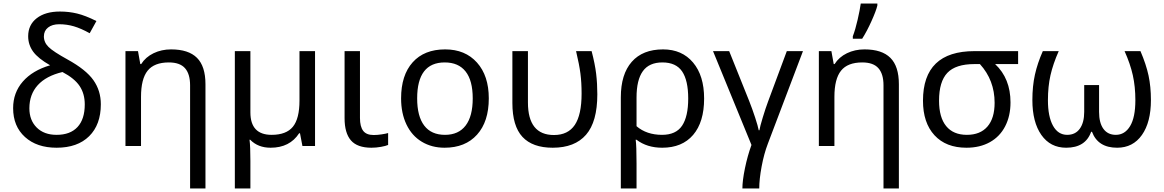

<svg xmlns="http://www.w3.org/2000/svg" viewBox="-20 -825 6580 1085"><path d="M263.2 -456.1Q195.3 -494.6 167.2 -533.4Q139.2 -572.3 139.2 -620.1Q139.2 -684.6 187.7 -722.2Q236.3 -759.8 318.8 -759.8Q369.6 -759.8 416 -748.5Q462.4 -737.3 524.9 -706.1L486.8 -637.2Q437.5 -664.6 397.5 -676.3Q357.4 -688 314.9 -688Q274.9 -688 251.5 -669.4Q228 -650.9 228 -619.1Q228 -585.4 254.6 -559.3Q281.2 -533.2 361.8 -488.8Q465.8 -431.6 507.8 -372.1Q549.8 -312.5 549.8 -235.8Q549.8 -120.6 483.9 -55.4Q418 9.8 299.8 9.8Q188 9.8 121.1 -50.8Q54.2 -111.3 54.2 -213.9Q54.2 -301.3 108.9 -364Q163.6 -426.8 263.2 -456.1ZM459 -234.9Q459 -295.4 429.9 -338.9Q400.9 -382.3 333 -418Q240.7 -396 193.4 -343.8Q146 -291.5 146 -212.9Q146 -145.5 187.5 -104.2Q229 -63 299.8 -63Q377 -63 418 -107.2Q459 -151.4 459 -234.9Z M1054.2 240.2V-342.8Q1054.2 -407.2 1025.4 -439.7Q996.6 -472.2 934.1 -472.2Q851.6 -472.2 814.2 -425.5Q776.9 -378.9 776.9 -277.8V0H689V-536.1H759.8L772.9 -462.9H777.8Q802.7 -502.4 847.7 -524.2Q892.6 -545.9 946.8 -545.9Q1045.4 -545.9 1093.3 -498Q1141.1 -450.2 1141.1 -349.1V240.2Z M1395 -189.9Q1395 -63 1515.1 -63Q1597.7 -63 1635 -108.6Q1672.4 -154.3 1672.4 -256.8V-536.1H1760.3V0H1689L1675.3 -71.8H1670.4Q1617.2 9.8 1509.3 9.8Q1438 9.8 1394 -35.2H1390.1Q1395 1 1395 84V240.2H1307.1V-536.1H1395Z M2014.2 -536.1V-158.2Q2014.2 -109.9 2032.2 -85.9Q2050.3 -62 2091.3 -62Q2112.8 -62 2136.7 -65.7Q2160.6 -69.3 2173.3 -73.2V-5.9Q2160.2 0 2132.8 4.9Q2105.5 9.8 2079.1 9.8Q1999 9.8 1963.1 -31.7Q1927.2 -73.2 1927.2 -157.2V-536.1Z M2742.2 -269Q2742.2 -137.7 2675.8 -64Q2609.4 9.8 2492.2 9.8Q2419.4 9.8 2363.3 -24.2Q2307.1 -58.1 2276.9 -121.6Q2246.6 -185.1 2246.6 -269Q2246.6 -399.9 2312 -472.9Q2377.4 -545.9 2495.6 -545.9Q2608.9 -545.9 2675.5 -471.4Q2742.2 -397 2742.2 -269ZM2337.4 -269Q2337.4 -168 2377.2 -115.5Q2417 -63 2494.6 -63Q2571.3 -63 2611.3 -115.5Q2651.4 -168 2651.4 -269Q2651.4 -370.1 2611.1 -421.1Q2570.8 -472.2 2493.2 -472.2Q2337.4 -472.2 2337.4 -269Z M3103.5 9.8Q2989.3 9.8 2932.4 -51.5Q2875.5 -112.8 2875.5 -243.2V-536.1H2963.4V-246.1Q2963.4 -62 3110.4 -62Q3189.9 -62 3228.3 -119.1Q3266.6 -176.3 3266.6 -295.9Q3266.6 -358.4 3260 -409.4Q3253.4 -460.4 3235.4 -536.1H3323.2Q3342.3 -463.4 3348.9 -408Q3355.5 -352.5 3355.5 -292Q3355.5 -136.7 3291.7 -63.5Q3228 9.8 3103.5 9.8Z M3959 -268.1Q3959 -135.3 3897 -62.7Q3835 9.8 3722.2 9.8Q3636.2 9.8 3577.1 -35.2H3572.3Q3577.1 -2 3577.1 98.1V240.2H3488.3V-274.9Q3488.3 -405.3 3550 -475.6Q3611.8 -545.9 3727.1 -545.9Q3834 -545.9 3896.5 -471.7Q3959 -397.5 3959 -268.1ZM3723.1 -472.2Q3648.4 -472.2 3612.8 -422.9Q3577.1 -373.5 3577.1 -273.9V-111.8Q3633.8 -63 3721.2 -63Q3799.8 -63 3834.5 -114.7Q3869.1 -166.5 3869.1 -268.1Q3869.1 -370.6 3834.7 -421.4Q3800.3 -472.2 3723.1 -472.2Z M4270.5 240.2H4175.3Q4175.3 195.8 4189.9 125Q4204.6 54.2 4226.6 -5.9L4009.3 -536.1H4100.6L4213.4 -254.9Q4231.4 -209.5 4247.3 -160.9Q4263.2 -112.3 4267.6 -88.9H4271.5Q4274.4 -108.4 4290.3 -160.9Q4306.2 -213.4 4320.3 -251L4426.3 -536.1H4517.6L4319.3 -13.2Q4297.4 43.9 4283.9 116.2Q4270.5 188.5 4270.5 240.2Z M4972.7 240.2V-342.8Q4972.7 -407.2 4943.8 -439.7Q4915 -472.2 4852.5 -472.2Q4770 -472.2 4732.7 -425.5Q4695.3 -378.9 4695.3 -277.8V0H4607.4V-536.1H4678.2L4691.4 -462.9H4696.3Q4721.2 -502.4 4766.1 -524.2Q4811 -545.9 4865.2 -545.9Q4963.9 -545.9 5011.7 -498Q5059.6 -450.2 5059.6 -349.1V240.2ZM4799.3 -620.1Q4813.5 -656.7 4826.4 -713.1Q4839.4 -769.5 4844.2 -805.2H4938V-793.9Q4930.7 -763.2 4905 -706.1Q4879.4 -648.9 4852.1 -606H4799.3Z M5690.4 -246.1Q5690.4 -169.9 5660.4 -111.6Q5630.4 -53.2 5574 -21.7Q5517.6 9.8 5441.4 9.8Q5325.7 9.8 5260.7 -60.8Q5195.8 -131.3 5195.8 -255.9Q5195.8 -536.1 5486.8 -536.1H5733.4V-462.9H5603.5Q5690.4 -381.3 5690.4 -246.1ZM5286.6 -255.9Q5286.6 -161.6 5326.9 -112.3Q5367.2 -63 5443.8 -63Q5519.5 -63 5560.1 -109.9Q5600.6 -156.7 5600.6 -244.1Q5600.6 -371.6 5517.6 -462.9H5486.8Q5380.4 -462.9 5333.5 -413.3Q5286.6 -363.8 5286.6 -255.9Z M6004.9 9.8Q5915.5 9.8 5864.7 -62.5Q5814 -134.8 5814 -259.8Q5814 -338.4 5828.4 -403.1Q5842.8 -467.8 5873 -536.1H5962.9Q5930.7 -463.4 5916.3 -399.9Q5901.9 -336.4 5901.9 -258.8Q5901.9 -166.5 5930.4 -114.7Q5959 -63 6010.7 -63Q6057.1 -63 6082 -97.7Q6106.9 -132.3 6106.9 -192.9V-344.2H6190.9V-192.9Q6190.9 -130.4 6215.6 -96.7Q6240.2 -63 6285.6 -63Q6336.4 -63 6366.2 -112.3Q6396 -161.6 6396 -258.8Q6396 -335.4 6381.6 -399.9Q6367.2 -464.4 6335 -536.1H6424.8Q6457 -460.9 6470.5 -397.9Q6483.9 -335 6483.9 -259.8Q6483.9 -134.3 6433.1 -62.3Q6382.3 9.8 6293 9.8Q6184.6 9.8 6150.9 -80.1H6146Q6114.3 9.8 6004.9 9.8Z"/></svg>

Font: NotoPenekeko
Style: Regular
Weight: 400
Designer: Monotype Design team
Foundry: Monotype Imaging Inc.
Version: Version 1.04